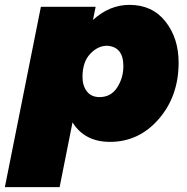

<svg xmlns="http://www.w3.org/2000/svg" viewBox="-53 -575 768 789"><path d="M192 194H-33L115 -547H340L329 -493Q397 -555 479 -555Q573 -555 627 -486.5Q681 -418 681 -318Q681 -180 599.5 -86Q518 8 399 8Q295 8 245 -72ZM356 -176Q403 -176 428.5 -215.5Q454 -255 454 -303Q454 -383 387 -387Q349 -387 317.5 -353.5Q286 -320 286 -259Q286 -223 304 -199.5Q322 -176 356 -176Z"/></svg>

Font: Argentum Sans Black
Style: Italic
Weight: 900
Italic angle: -11°
Designer: Julieta Ulanovsky (font), Cristiano Sobral (main changes and remaster)
Foundry: Julieta Ulanovsky (font), Cristiano Sobral (main changes and remaster)
Version: Version 2.007;June 15, 2022;FontCreator 14.0.0.2814 64-bit; 